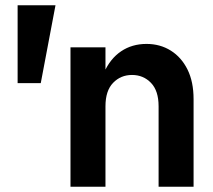

<svg xmlns="http://www.w3.org/2000/svg" viewBox="-20 -710 810 730"><path d="M47 -394V-690H191L135 -394ZM583 0V-306Q583 -365 554 -395Q525 -425 482 -425Q439 -425 410 -395Q381 -365 381 -306H352Q352 -381 375.5 -434Q399 -487 440.5 -515Q482 -543 537 -543Q589 -543 629.5 -517.5Q670 -492 693 -445.5Q716 -399 716 -333V0ZM248 0V-530H381V0Z"/></svg>

Font: Radio Canada Big SemiBold
Style: Regular
Weight: 600
Designer: Étienne Aubert Bonn
Foundry: Coppers and Brasses
Version: Version 1.001